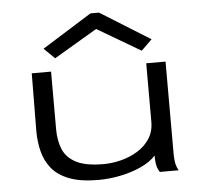

<svg xmlns="http://www.w3.org/2000/svg" viewBox="-51 -738 851 802"><g transform="rotate(-5 375.0 -337.0)"><path d="M330 11Q255 11 207.5 -7.5Q160 -26 134.5 -58Q109 -90 99 -130.5Q89 -171 89 -214L91 -457H172V-214Q172 -168 187 -131.5Q202 -95 242 -74Q282 -53 357 -53Q393 -53 430.5 -62.5Q468 -72 500 -91.5Q532 -111 551.5 -141Q571 -171 571 -212V-457H652V-71Q652 -53 654.5 -35.5Q657 -18 667 0H588Q577 -17 574.5 -35Q572 -53 572 -70Q550 -45 510 -26.5Q470 -8 422.5 1.5Q375 11 330 11ZM194 -511 149 -555 357 -685H393L602 -555L557 -511L375 -618Z"/></g></svg>

Font: Inconsolata ExtraExpanded Thin
Style: Regular
Weight: 100
Width: 8
Monospace: yes
Designer: Raph Levien, Cyreal, Brenton Simpson
Foundry: Raph Levien, Cyreal, Google
Version: Version 3.100; ttfautohint (v1.8.4.7-5d5b)